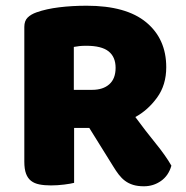

<svg xmlns="http://www.w3.org/2000/svg" viewBox="-20 -643 649 671"><path d="M239 -196V-4Q228 -1 204.5 2Q181 5 158 5Q135 5 117.5 1.5Q100 -2 88.5 -11Q77 -20 71 -36Q65 -52 65 -78V-549Q65 -570 76.5 -581.5Q88 -593 108 -600Q142 -612 187 -617.5Q232 -623 283 -623Q421 -623 491 -565Q561 -507 561 -408Q561 -346 529 -302Q497 -258 453 -234Q489 -185 524 -142Q559 -99 579 -64Q569 -29 542.5 -10.5Q516 8 483 8Q461 8 445 3Q429 -2 417 -11Q405 -20 395 -33Q385 -46 376 -61L292 -196ZM302 -329Q340 -329 362 -348.5Q384 -368 384 -406Q384 -444 359.5 -463.5Q335 -483 282 -483Q267 -483 258 -482Q249 -481 238 -479V-329Z"/></svg>

Font: Baloo Cyrillic
Style: Regular
Weight: 400
Designer: Ek Type, Denis Ignatov
Foundry: Ek Type
Version: Version 1.50 July 26, 2019